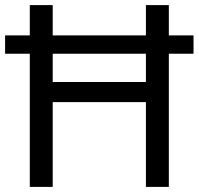

<svg xmlns="http://www.w3.org/2000/svg" viewBox="-20 -734 781 754"><path d="M97 0V-523H0V-595H97V-714H187V-595H553V-714H643V-595H740V-523H643V0H553V-333H187V0ZM187 -412H553V-523H187Z"/></svg>

Font: Noto Naskh Arabic
Style: Regular
Weight: 400
Designer: Monotype Design Team, David Williams, Mohamad Dakak and Nizar Qandah
Foundry: Monotype Imaging Inc.
Version: Version 2.013